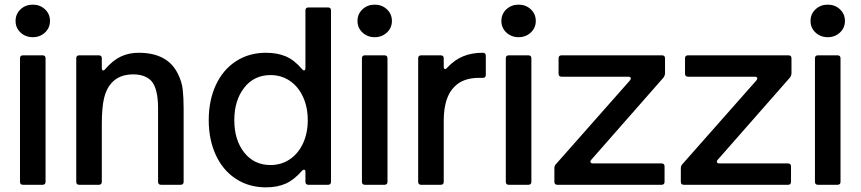

<svg xmlns="http://www.w3.org/2000/svg" viewBox="-20 -795 3702 826"><path d="M79 0Q66 0 66 -13V-544Q66 -557 79 -557H163Q176 -557 176 -544V-13Q176 0 163 0ZM47 -705Q47 -735 68.5 -755Q90 -775 121 -775Q152 -775 173.5 -755Q195 -735 195 -705Q195 -675 173.5 -655Q152 -635 121 -635Q90 -635 68.5 -655Q47 -675 47 -705Z M321 0Q308 0 308 -13V-544Q308 -557 321 -557H405Q418 -557 418 -544V-503Q418 -492 424 -492Q429 -492 433 -498Q466 -536 500.5 -552Q535 -568 576 -568Q701 -568 745 -478Q762 -445 766 -410.5Q770 -376 770 -328V-13Q770 0 757 0H673Q660 0 660 -13V-329Q660 -414 631 -447Q604 -475 553 -475Q492 -475 459 -437Q437 -413 427.5 -372Q418 -331 418 -261V-13Q418 0 405 0Z M878 -278Q878 -363 908.5 -429Q939 -495 995 -531.5Q1051 -568 1124 -568Q1173 -568 1209.5 -552.5Q1246 -537 1279 -498Q1284 -492 1288 -492Q1294 -492 1294 -503V-750Q1294 -763 1307 -763H1391Q1404 -763 1404 -750V-13Q1404 0 1391 0H1307Q1294 0 1294 -13V-56Q1294 -65 1288 -65Q1284 -65 1279 -60Q1245 -21 1209 -5Q1173 11 1124 11Q1051 11 995 -25.5Q939 -62 908.5 -128Q878 -194 878 -278ZM1304 -278Q1304 -334 1283.5 -378.5Q1263 -423 1226.5 -447.5Q1190 -472 1144 -472Q1073 -472 1030.5 -417.5Q988 -363 988 -278Q988 -193 1030.5 -139Q1073 -85 1144 -85Q1190 -85 1226.5 -109.5Q1263 -134 1283.5 -178Q1304 -222 1304 -278Z M1550 0Q1537 0 1537 -13V-544Q1537 -557 1550 -557H1634Q1647 -557 1647 -544V-13Q1647 0 1634 0ZM1518 -705Q1518 -735 1539.5 -755Q1561 -775 1592 -775Q1623 -775 1644.5 -755Q1666 -735 1666 -705Q1666 -675 1644.5 -655Q1623 -635 1592 -635Q1561 -635 1539.5 -655Q1518 -675 1518 -705Z M1792 0Q1779 0 1779 -13V-544Q1779 -557 1792 -557H1876Q1889 -557 1889 -544V-509Q1889 -498 1895 -498Q1900 -498 1904 -504Q1936 -538 1973 -553Q2010 -568 2057 -568Q2070 -568 2070 -555V-473Q2070 -460 2057 -460H2040Q1973 -460 1936 -423Q1889 -378 1889 -275V-13Q1889 0 1876 0Z M2169 0Q2156 0 2156 -13V-544Q2156 -557 2169 -557H2253Q2266 -557 2266 -544V-13Q2266 0 2253 0ZM2137 -705Q2137 -735 2158.5 -755Q2180 -775 2211 -775Q2242 -775 2263.5 -755Q2285 -735 2285 -705Q2285 -675 2263.5 -655Q2242 -635 2211 -635Q2180 -635 2158.5 -655Q2137 -675 2137 -705Z M2378 0Q2365 0 2365 -13V-72Q2365 -81 2371 -88L2690 -449Q2694 -455 2694 -457Q2694 -465 2683 -465H2396Q2383 -465 2383 -478V-544Q2383 -557 2396 -557H2828Q2841 -557 2841 -544V-478Q2841 -472 2835 -462L2524 -108Q2520 -104 2520 -100Q2520 -92 2531 -92H2826Q2839 -92 2839 -79V-13Q2839 0 2826 0Z M2922 0Q2909 0 2909 -13V-72Q2909 -81 2915 -88L3234 -449Q3238 -455 3238 -457Q3238 -465 3227 -465H2940Q2927 -465 2927 -478V-544Q2927 -557 2940 -557H3372Q3385 -557 3385 -544V-478Q3385 -472 3379 -462L3068 -108Q3064 -104 3064 -100Q3064 -92 3075 -92H3370Q3383 -92 3383 -79V-13Q3383 0 3370 0Z M3499 0Q3486 0 3486 -13V-544Q3486 -557 3499 -557H3583Q3596 -557 3596 -544V-13Q3596 0 3583 0ZM3467 -705Q3467 -735 3488.5 -755Q3510 -775 3541 -775Q3572 -775 3593.5 -755Q3615 -735 3615 -705Q3615 -675 3593.5 -655Q3572 -635 3541 -635Q3510 -635 3488.5 -655Q3467 -675 3467 -705Z"/></svg>

Font: Open Sauce Two Medium
Style: Regular
Weight: 500
Designer: Alfredo Marco Pradil
Foundry: Creative Sauce Fz LLC
Version: Version 1.477